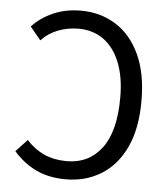

<svg xmlns="http://www.w3.org/2000/svg" viewBox="-50 -713 671 771"><g transform="rotate(5 285.5 -328.0)"><path d="M243 12Q176 12 124.5 -12Q73 -36 32 -83L78 -132Q111 -96 150.5 -78.5Q190 -61 241 -61Q330 -61 381.5 -129.5Q433 -198 433 -334Q433 -418 409 -476.5Q385 -535 342.5 -565Q300 -595 242 -595Q199 -595 160 -580Q121 -565 93 -535L50 -587Q83 -623 133 -645.5Q183 -668 246 -668Q324 -668 386 -629.5Q448 -591 483.5 -515Q519 -439 519 -328Q519 -216 483.5 -140.5Q448 -65 385.5 -26.5Q323 12 243 12Z"/></g></svg>

Font: Source Sans 3
Style: Regular
Weight: 400
Designer: Paul D. Hunt
Foundry: Adobe
Version: Version 3.046;hotconv 1.0.118;makeotfexe 2.5.65603